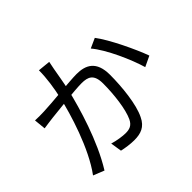

<svg xmlns="http://www.w3.org/2000/svg" viewBox="-172 -1052 1344 1344"><g transform="rotate(-45 500.0 -379.5)"><path d="M437.8 -780.4 345 -789.6C345.2 -712.9 331.5 -622.6 313.1 -543.1C286.4 -421 206 -153.7 92.4 -1.3L173.5 31.2C286.9 -151.1 358.3 -400 392.1 -540.8C406 -602.9 419.2 -684.6 425.9 -721C429.5 -740.4 433.8 -762 437.8 -780.4ZM782.2 -673.6 709.4 -640.7C779.5 -558.4 857.5 -381.5 887 -279L964.6 -315.8C931.3 -408.5 844.4 -592.8 782.2 -673.6ZM77.5 -560.8 86.1 -474C111.7 -478.2 153.3 -483.2 176.1 -486.3C237.3 -492.5 424.4 -514.7 491.6 -514.7C555.5 -514.7 597.7 -497.8 597.7 -406.5C597.7 -298.2 582 -167.8 550.3 -100.1C530 -56.7 499.7 -48.7 462.8 -48.7C434.7 -48.7 382.1 -56.1 340.2 -69.1L353.4 14.3C385.1 21.7 432.7 28.9 471.1 28.9C535.6 28.9 585.5 12.4 617 -54.7C658.8 -137.8 674.9 -297 674.9 -415.8C674.9 -551.1 601.9 -585 512.5 -585C444.9 -585 241.6 -562.8 167.1 -560.8C135 -559.8 109.2 -559 77.5 -560.8Z"/></g></svg>

Font: Source Han Sans JP VF
Style: Regular
Weight: 250
Designer: Ryoko NISHIZUKA 西塚涼子 (kana, bopomofo & ideographs); Paul D. Hunt (Latin, Greek & Cyrillic); Sandoll Communications 산돌커뮤니
Foundry: Adobe
Version: Version 2.004;hotconv 1.0.118;makeotfexe 2.5.65603